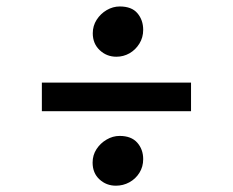

<svg xmlns="http://www.w3.org/2000/svg" viewBox="-20 -677 721 594"><path d="M340 -501.5Q310 -501.5 288.5 -521.8Q267 -542 267 -574Q267 -597 279 -615.8Q291 -634.5 310.2 -645.8Q329.5 -657 350.5 -657Q387.5 -657 405.2 -636Q423 -615 423 -584.5Q423 -561 411.2 -542Q399.5 -523 380.8 -512.2Q362 -501.5 340 -501.5ZM338.5 -102.5Q309 -102.5 287.8 -122Q266.5 -141.5 266.5 -174Q266.5 -197 278.5 -215.5Q290.5 -234 309.8 -245.2Q329 -256.5 350 -256.5Q386 -256.5 404.5 -235.8Q423 -215 423 -184.5Q423 -161 411.2 -142.2Q399.5 -123.5 380.2 -113Q361 -102.5 338.5 -102.5ZM109.5 -333V-421.5H571V-333Z"/></svg>

Font: Koeln Type Sans
Style: Regular
Weight: 400
Designer: Eben Sorkin
Foundry: Eben Sorkin
Version: Version 2.001